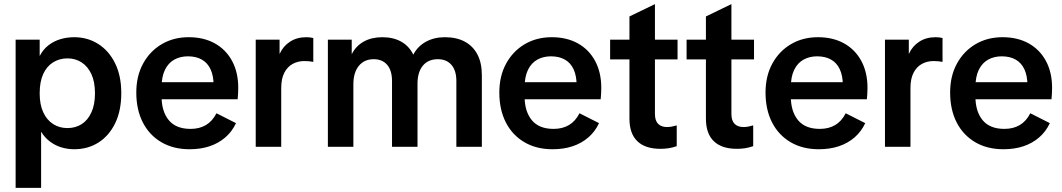

<svg xmlns="http://www.w3.org/2000/svg" viewBox="-20 -714 5167 934"><path d="M56 200V-521H173V-443H174Q190 -474 216 -494Q242 -514 274 -523.5Q306 -533 341 -533Q406 -533 458 -500Q510 -467 540 -406Q570 -345 570 -261Q570 -176 540.5 -115Q511 -54 459.5 -21Q408 12 341 12Q309 12 279 3Q249 -6 223.5 -25Q198 -44 181 -72H180V200ZM308 -91Q347 -91 377 -110Q407 -129 424.5 -167Q442 -205 442 -260Q442 -316 424.5 -353.5Q407 -391 377 -410.5Q347 -430 308 -430Q269 -430 238 -410.5Q207 -391 190 -353.5Q173 -316 173 -260Q173 -205 190.5 -167.5Q208 -130 238.5 -110.5Q269 -91 308 -91Z M902 12Q823 12 764.5 -22.5Q706 -57 674.5 -119Q643 -181 643 -264Q643 -344 676 -404.5Q709 -465 766.5 -499Q824 -533 898 -533Q971 -533 1025 -503Q1079 -473 1109 -417.5Q1139 -362 1139 -286Q1139 -271 1138 -256Q1137 -241 1136 -231H705V-314H1057L1019 -299Q1019 -345 1004.5 -376.5Q990 -408 962 -424Q934 -440 894 -440Q857 -440 828 -424Q799 -408 782.5 -374.5Q766 -341 766 -289V-245Q766 -172 801 -129.5Q836 -87 907 -87Q950 -87 981.5 -105.5Q1013 -124 1033 -163L1128 -115Q1109 -74 1076 -45.5Q1043 -17 999.5 -2.5Q956 12 902 12Z M1224 0V-521H1340V-453H1341Q1357 -489 1390.5 -511Q1424 -533 1470 -533Q1479 -533 1488 -532Q1497 -531 1504 -529V-413Q1493 -415 1483 -416Q1473 -417 1460 -417Q1429 -417 1403.5 -403Q1378 -389 1363 -360Q1348 -331 1348 -285V0Z M1575 0V-521H1691V-452H1692Q1712 -491 1750 -512Q1788 -533 1840 -533Q1893 -533 1931.5 -511.5Q1970 -490 1990 -449H1991Q2012 -489 2052 -511Q2092 -533 2144 -533Q2201 -533 2241 -511.5Q2281 -490 2302.5 -449Q2324 -408 2324 -348V0H2200V-320Q2200 -371 2176 -398.5Q2152 -426 2110 -426Q2063 -426 2037 -394.5Q2011 -363 2011 -307V0H1887V-320Q1887 -371 1863.5 -398.5Q1840 -426 1798 -426Q1752 -426 1725.5 -393.5Q1699 -361 1699 -304V0Z M2668 12Q2589 12 2530.5 -22.5Q2472 -57 2440.5 -119Q2409 -181 2409 -264Q2409 -344 2442 -404.5Q2475 -465 2532.5 -499Q2590 -533 2664 -533Q2737 -533 2791 -503Q2845 -473 2875 -417.5Q2905 -362 2905 -286Q2905 -271 2904 -256Q2903 -241 2902 -231H2471V-314H2823L2785 -299Q2785 -345 2770.5 -376.5Q2756 -408 2728 -424Q2700 -440 2660 -440Q2623 -440 2594 -424Q2565 -408 2548.5 -374.5Q2532 -341 2532 -289V-245Q2532 -172 2567 -129.5Q2602 -87 2673 -87Q2716 -87 2747.5 -105.5Q2779 -124 2799 -163L2894 -115Q2875 -74 2842 -45.5Q2809 -17 2765.5 -2.5Q2722 12 2668 12Z M3193 10Q3119 10 3080.5 -27Q3042 -64 3042 -137V-634L3166 -694V-160Q3166 -127 3181.5 -111.5Q3197 -96 3225 -96Q3236 -96 3247 -98Q3258 -100 3272 -104V-3Q3252 4 3233 7Q3214 10 3193 10ZM2948 -425V-521H3276V-425Z M3565 10Q3491 10 3452.5 -27Q3414 -64 3414 -137V-634L3538 -694V-160Q3538 -127 3553.5 -111.5Q3569 -96 3597 -96Q3608 -96 3619 -98Q3630 -100 3644 -104V-3Q3624 4 3605 7Q3586 10 3565 10ZM3320 -425V-521H3648V-425Z M3963 12Q3884 12 3825.5 -22.5Q3767 -57 3735.5 -119Q3704 -181 3704 -264Q3704 -344 3737 -404.5Q3770 -465 3827.5 -499Q3885 -533 3959 -533Q4032 -533 4086 -503Q4140 -473 4170 -417.5Q4200 -362 4200 -286Q4200 -271 4199 -256Q4198 -241 4197 -231H3766V-314H4118L4080 -299Q4080 -345 4065.5 -376.5Q4051 -408 4023 -424Q3995 -440 3955 -440Q3918 -440 3889 -424Q3860 -408 3843.5 -374.5Q3827 -341 3827 -289V-245Q3827 -172 3862 -129.5Q3897 -87 3968 -87Q4011 -87 4042.5 -105.5Q4074 -124 4094 -163L4189 -115Q4170 -74 4137 -45.5Q4104 -17 4060.5 -2.5Q4017 12 3963 12Z M4285 0V-521H4401V-453H4402Q4418 -489 4451.5 -511Q4485 -533 4531 -533Q4540 -533 4549 -532Q4558 -531 4565 -529V-413Q4554 -415 4544 -416Q4534 -417 4521 -417Q4490 -417 4464.5 -403Q4439 -389 4424 -360Q4409 -331 4409 -285V0Z M4861 12Q4782 12 4723.5 -22.5Q4665 -57 4633.5 -119Q4602 -181 4602 -264Q4602 -344 4635 -404.5Q4668 -465 4725.5 -499Q4783 -533 4857 -533Q4930 -533 4984 -503Q5038 -473 5068 -417.5Q5098 -362 5098 -286Q5098 -271 5097 -256Q5096 -241 5095 -231H4664V-314H5016L4978 -299Q4978 -345 4963.5 -376.5Q4949 -408 4921 -424Q4893 -440 4853 -440Q4816 -440 4787 -424Q4758 -408 4741.5 -374.5Q4725 -341 4725 -289V-245Q4725 -172 4760 -129.5Q4795 -87 4866 -87Q4909 -87 4940.5 -105.5Q4972 -124 4992 -163L5087 -115Q5068 -74 5035 -45.5Q5002 -17 4958.5 -2.5Q4915 12 4861 12Z"/></svg>

Font: TikTok Sans 24pt SemiBold
Style: Regular
Weight: 600
Version: Version 4.000